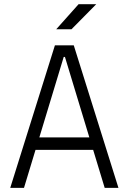

<svg xmlns="http://www.w3.org/2000/svg" viewBox="-20 -914 626 934"><path d="M29.8 0 247.1 -693.4H338.9L556.2 0H489.3L433.1 -185.1H152.8L96.7 0ZM171.4 -245.6H414.6L295.9 -637.2H290ZM253.4 -771.5 362.3 -893.6H448.2L327.6 -771.5Z"/></svg>

Font: Cascadia Code NF Light
Style: Regular
Weight: 300
Monospace: yes
Designer: Aaron Bell
Foundry: Saja Typeworks
Version: Version 2404.023; ttfautohint (v1.8.4)